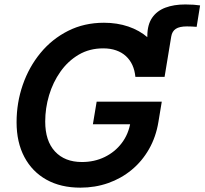

<svg xmlns="http://www.w3.org/2000/svg" viewBox="-20 -841 928 871"><path d="M642.1 -507.8 648.4 -679.7Q648.9 -729.5 670.2 -760.5Q691.4 -791.5 730 -806.2Q768.6 -820.8 820.8 -820.8Q841.3 -820.8 858.4 -819.6Q875.5 -818.4 887.7 -816.4L872.1 -719.2Q862.3 -720.2 850.1 -720.7Q837.9 -721.2 828.1 -721.2Q794.4 -721.2 777.6 -710.2Q760.7 -699.2 756.8 -675.3L726.6 -492.2ZM344.7 10.3Q255.4 10.3 190.7 -25.9Q126 -62 90.6 -128.7Q55.2 -195.3 55.2 -286.6Q55.2 -375 83.3 -456.1Q111.3 -537.1 163.6 -600.6Q215.8 -664.1 288.8 -700.9Q361.8 -737.8 451.7 -737.8Q511.7 -737.8 562.5 -720.5Q613.3 -703.1 650.4 -670.7Q687.5 -638.2 707.5 -593Q727.5 -547.9 726.6 -492.2H594.2Q591.3 -522 580.6 -545.7Q569.8 -569.3 551.3 -586.4Q532.7 -603.5 506.8 -612.5Q481 -621.6 448.2 -621.6Q385.7 -621.6 336.9 -592.8Q288.1 -564 254.2 -515.9Q220.2 -467.8 202.6 -408.9Q185.1 -350.1 185.1 -289.6Q185.1 -201.7 229.5 -153.8Q273.9 -106 351.6 -106Q408.2 -106 454.8 -128.7Q501.5 -151.4 532.2 -191.9Q563 -232.4 571.8 -285.6L601.1 -277.3H401.4L418.5 -379.9H713.9L698.7 -288.1Q687.5 -219.7 656 -164.6Q624.5 -109.4 577.1 -70.3Q529.8 -31.2 470.7 -10.5Q411.6 10.3 344.7 10.3Z"/></svg>

Font: Inter 20pt SemiBold
Style: Italic
Weight: 600
Italic angle: -9.3988°
Version: Version 4.001;git-66647c0bb